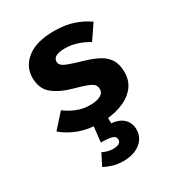

<svg xmlns="http://www.w3.org/2000/svg" viewBox="-194 -688 1003 1083"><g transform="rotate(-30 307.5 -147.0)"><path d="M290.3 -98.5Q330.8 -98.5 355.6 -111.3Q380.5 -124.1 380.5 -149.7Q380.5 -167.2 370.8 -179Q361 -190.8 333.3 -201.5Q305.6 -212.3 251.3 -227.2Q176.4 -247.2 129.5 -284.6Q82.6 -322.1 82.6 -394.4Q82.6 -467.2 143.3 -514.9Q204.1 -562.6 319 -562.6Q391.8 -562.6 445.9 -543.8Q500 -525.1 539.5 -496.4L474.9 -401Q441 -422.1 402.1 -434.6Q363.1 -447.2 323.6 -447.2Q245.6 -447.2 245.6 -405.1Q245.6 -391.3 255.6 -381.3Q265.6 -371.3 293.3 -360.8Q321 -350.3 374.4 -334.9Q427.2 -320 466.4 -300.5Q505.6 -281 527.2 -248.5Q548.7 -215.9 548.7 -162.6Q548.7 -103.1 513.3 -62.8Q477.9 -22.6 419.5 -2.6Q361 17.4 291.3 17.4Q212.3 17.4 151.8 -5.1Q91.3 -27.7 48.7 -64.6L130.3 -155.9Q162.1 -131.3 202.3 -114.9Q242.6 -98.5 290.3 -98.5ZM328.7 148.7Q328.7 128.2 305.1 121.3Q281.5 114.4 234.4 114.4L248.7 -16.4H339V49.2Q392.8 55.4 419.2 82.3Q445.6 109.2 445.6 150.8Q445.6 203.1 403.8 236.2Q362.1 269.2 292.3 269.2Q255.9 269.2 224.4 259.5Q192.8 249.7 171.8 237.4L209.7 163.1Q224.6 170.8 241.5 175.6Q258.5 180.5 275.4 180.5Q300 180.5 314.4 173.3Q328.7 166.2 328.7 148.7Z"/></g></svg>

Font: FiraCode Nerd Font Mono
Style: Bold
Weight: 700
Monospace: yes
Designer: Carrois Corporate, Edenspiekermann AG, Nikita Prokopov
Foundry: Carrois Corporate, Edenspiekermann AG, Nikita Prokopov
Version: Version 6.002;Nerd Fonts 3.3.0